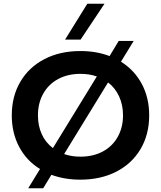

<svg xmlns="http://www.w3.org/2000/svg" viewBox="-20 -951 860 1027"><path d="M566 -651 615 -732H695L627 -621Q699 -576 738.5 -502Q778 -428 778 -334Q778 -232 732 -154Q686 -76 602.5 -33Q519 10 410 10Q325 10 255 -16L211 56H131L194 -47Q122 -91 82.5 -165.5Q43 -240 43 -334Q43 -436 89 -514Q135 -592 218 -635Q301 -678 410 -678Q496 -678 566 -651ZM638 -334Q638 -390 617 -435.5Q596 -481 558 -510L323 -127Q363 -113 410 -113Q478 -113 529.5 -140.5Q581 -168 609.5 -218.5Q638 -269 638 -334ZM263 -159 498 -542Q458 -556 410 -556Q343 -556 291.5 -528.5Q240 -501 211.5 -450.5Q183 -400 183 -334Q183 -278 203.5 -233Q224 -188 263 -159ZM447 -931H539L411 -739H328Z"/></svg>

Font: Madhuban SemiBold
Style: Regular
Weight: 600
Designer: jaikishan Patel
Foundry: MagicType
Version: Version 1.000